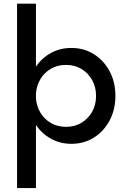

<svg xmlns="http://www.w3.org/2000/svg" viewBox="-20 -752 663 1017"><path d="M170.4 244.1H70.3V-732.4H170.4V-398.9Q201.2 -444.8 249.8 -471.4Q298.3 -498 357.9 -498Q424.8 -498 477.5 -464.8Q530.3 -431.6 560.8 -374.3Q591.3 -316.9 591.3 -244.1Q591.3 -171.9 560.8 -114.3Q530.3 -56.6 477.8 -23.4Q425.3 9.8 357.9 9.8Q298.8 9.8 250.2 -17.1Q201.7 -43.9 170.4 -89.8ZM330.1 -80.1Q375.5 -80.1 411.4 -101.6Q447.3 -123 468 -159.9Q488.8 -196.8 488.8 -243.7Q488.8 -291 468 -328.1Q447.3 -365.2 411.4 -386.7Q375.5 -408.2 330.1 -408.2Q286.1 -408.2 251.2 -388.7Q216.3 -369.1 195.1 -334.7Q173.8 -300.3 170.4 -256.3V-231.4Q173.8 -188 195.1 -153.6Q216.3 -119.1 251.2 -99.6Q286.1 -80.1 330.1 -80.1Z"/></svg>

Font: Kumbh Sans Medium
Style: Regular
Weight: 500
Version: Version 1.005